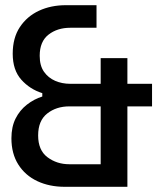

<svg xmlns="http://www.w3.org/2000/svg" viewBox="-20 -720 614 740"><path d="M230 0Q170 0 123.5 -22Q77 -44 50.5 -86Q24 -128 24 -187Q24 -231 40 -263Q56 -295 83.5 -316.5Q111 -338 143 -348V-361Q95 -376 62 -413Q29 -450 29 -513Q29 -574 56.5 -615.5Q84 -657 130 -678.5Q176 -700 234 -700H352V-613H251Q201 -613 167 -586.5Q133 -560 133 -505Q133 -467 149.5 -443.5Q166 -420 192.5 -408.5Q219 -397 251 -397H368V-496H471V-397H566V-310H471V0ZM368 -87V-310H247Q197 -310 162 -282.5Q127 -255 127 -198Q127 -141 163 -114Q199 -87 247 -87Z"/></svg>

Font: Space Grotesk Frontify Medium
Style: Regular
Weight: 500
Designer: Florian Karsten
Version: Version 2.000